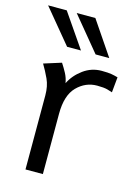

<svg xmlns="http://www.w3.org/2000/svg" viewBox="-117 -812 627 875"><g transform="rotate(15 197.0 -374.5)"><path d="M92.5 0V-349.5Q92.5 -393 77.5 -425.5Q62.5 -458 45 -487L127.5 -513Q141 -492.5 152 -471.8Q163 -451 167 -427Q187 -467.5 225.8 -495.8Q264.5 -524 312 -524Q343 -524 359.2 -521Q375.5 -518 389 -514L382 -441.5Q375.5 -444 358.5 -448.8Q341.5 -453.5 309.5 -453.5Q255 -453.5 214.8 -412.8Q174.5 -372 174.5 -284V0ZM131 -589 -1.5 -749H86.5L196.5 -589ZM265.5 -589 133.5 -749H221.5L330 -589Z"/></g></svg>

Font: Mooli
Style: Regular
Weight: 400
Designer: Vernon Adams
Foundry: Vernon Adams
Version: Version 1.000; ttfautohint (v1.8.4.7-5d5b);gftools[0.9.33]